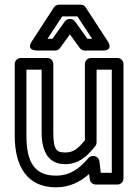

<svg xmlns="http://www.w3.org/2000/svg" viewBox="-20 -764 596 821"><path d="M93 -183V-466H158V-198C158 -113 189 -62 259 -62C312 -62 349 -90 388 -140C391 -144 393 -150 393 -155V-466H458V-25H411L405 -75C403 -88 391 -97 380 -97H377C370 -97 362 -93 358 -88C317 -40 277 -13 219 -13C132 -13 93 -65 93 -183ZM43 -183C43 -53 96 37 219 37C276 37 322 15 361 -20L364 3C365 14 376 25 389 25H483C494 25 508 15 508 0V-491C508 -502 498 -516 483 -516H368C357 -516 343 -506 343 -491V-164C310 -124 291 -112 259 -112C223 -112 208 -121 208 -198V-491C208 -502 198 -516 183 -516H68C57 -516 43 -506 43 -491ZM183 -598 246 -694H311L374 -598H354L301 -672C296 -679 288 -683 281 -683H277C269 -683 261 -678 257 -672L204 -598ZM116 -587C90 -547 137 -548 137 -548H217C224 -548 232 -552 237 -559L279 -617L321 -559C325 -553 333 -548 341 -548H420C468 -548 441 -587 441 -587L346 -733C342 -740 334 -744 325 -744H232C224 -744 216 -740 211 -733Z"/></svg>

Font: Falling Sky
Style: Ou
Weight: 400
Designer: Paul D. Hunt
Foundry: Adobe Systems Incorporated
Version: Version 1.02